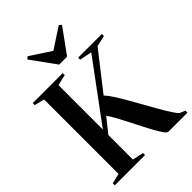

<svg xmlns="http://www.w3.org/2000/svg" viewBox="-275 -1103 1228 1228"><g transform="rotate(-45 339.0 -489.0)"><path d="M20 0V-18.5L88.5 -34.5V-708L20.5 -725V-743H292V-725L218.5 -708V-306.5L515 -708L431.5 -725V-743H646V-724.5L572 -708L375.5 -456.5Q394 -438 416.8 -402.5Q439.5 -367 465 -323Q490.5 -279 516 -232.8Q541.5 -186.5 565.2 -145.2Q589 -104 608.5 -74Q628 -44 641 -33.5L677 -18.5V0H504Q495 0 480.2 -20.5Q465.5 -41 446.8 -74.5Q428 -108 407.8 -148.2Q387.5 -188.5 367 -228.2Q346.5 -268 328.2 -301.2Q310 -334.5 295.5 -353.5L218.5 -256.5V-34.5L293.5 -18.5V0ZM314.5 -797.5 193.5 -965 210 -978 350.5 -886 491 -978 507.5 -965 386 -797.5Z"/></g></svg>

Font: Merriweather 144pt SemiBold
Style: Regular
Weight: 600
Version: Version 2.100